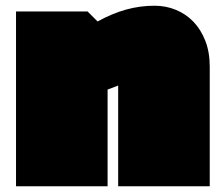

<svg xmlns="http://www.w3.org/2000/svg" viewBox="-20 -606 779 671"><path d="M286 -566 321 -531Q372 -559 420.5 -572.5Q469 -586 520 -586Q560 -586 595 -571.5Q630 -557 656 -530Q682 -503 697.5 -463.5Q713 -424 713 -373V45H393V-307L356 -293V45H36V-566Z"/></svg>

Font: ChangwonDangamAsac Bold
Style: Regular
Weight: 700
Designer: Choi Chi-young, Lee Youngbeen, Kim Jungjin, Yoon Jihee, Han Dohee
Foundry: YoonDesign Inc.
Version: Version 1.010;Build 20210623